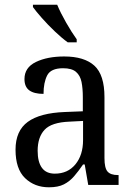

<svg xmlns="http://www.w3.org/2000/svg" viewBox="-20 -786 563 816"><path d="M188 10Q127 10 86.5 -29Q46 -68 46 -150Q46 -230 98 -268Q150 -306 256 -310L332 -313V-373Q332 -410 326.5 -437.5Q321 -465 303 -480.5Q285 -496 248 -496Q196 -496 180.5 -465.5Q165 -435 165 -387Q125 -387 104.5 -402Q84 -417 84 -450Q84 -499 132.5 -522.5Q181 -546 253 -546Q338 -546 381 -507Q424 -468 424 -373V-114Q424 -72 437 -57Q450 -42 481 -42H484V0H355L340 -87H333Q314 -59 295 -37Q276 -15 251.5 -2.5Q227 10 188 10ZM213 -48Q268 -48 300.5 -87.5Q333 -127 333 -191V-272L275 -269Q199 -266 169.5 -234.5Q140 -203 140 -145Q140 -98 158 -73Q176 -48 213 -48ZM268 -606Q243 -624 213 -652.5Q183 -681 157.5 -710Q132 -739 120 -756V-766H223Q237 -732 261 -690Q285 -648 306 -619V-606Z"/></svg>

Font: Noto Serif Khmer SemiCondensed
Style: Regular
Weight: 400
Width: 4
Designer: Danh Hong and the Monotype Design Team
Foundry: Monotype Imaging Inc.
Version: Version 2.004; ttfautohint (v1.8.4.7-5d5b)